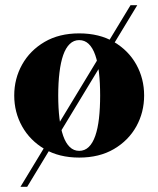

<svg xmlns="http://www.w3.org/2000/svg" viewBox="-20 -599 612 742"><path d="M59 123 484.5 -579H510.5L85 123ZM286 10Q208.5 10 152.2 -23Q96 -56 65.5 -110.5Q35 -165 35 -230Q35 -295 65.5 -349.5Q96 -404 152.2 -437Q208.5 -470 286 -470Q364 -470 420.2 -437Q476.5 -404 506.8 -349.5Q537 -295 537 -230Q537 -165 506.8 -110.5Q476.5 -56 420.2 -23Q364 10 286 10ZM286 -16Q307.5 -16 323 -31Q338.5 -46 348.2 -74Q358 -102 362.5 -141.5Q367 -181 367 -230Q367 -279 362.5 -318.5Q358 -358 348.2 -386Q338.5 -414 323 -429Q307.5 -444 286 -444Q265 -444 249.5 -429Q234 -414 224.2 -386Q214.5 -358 209.8 -318.5Q205 -279 205 -230Q205 -181 209.8 -141.5Q214.5 -102 224.2 -74Q234 -46 249.5 -31Q265 -16 286 -16Z"/></svg>

Font: Bodoni Moda 9pt ExtraBold
Style: Regular
Weight: 800
Designer: Owen Earl
Foundry: indestructible type
Version: Version 2.005